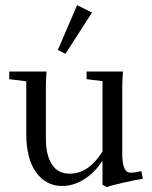

<svg xmlns="http://www.w3.org/2000/svg" viewBox="-20 -725 601 760"><path d="M238.8 -511.7 209 -527.3 285.2 -704.6 344.2 -675.3ZM226.1 11.2Q162.1 11.2 123 -42.7Q84 -96.7 84 -194.3V-403.3L16.6 -411.6V-441.9H164.1Q161.6 -407.7 161.6 -377V-176.3Q161.6 -111.8 185.1 -74.7Q208.5 -37.6 256.3 -37.6Q330.6 -37.6 385.7 -125V-403.8L322.8 -411.6V-441.9H466.8Q463.9 -409.2 463.9 -377V-116.7Q463.9 -41.5 496.1 -41.5Q517.6 -41.5 539.6 -47.9L545.4 -17.1Q522 -14.2 469.5 -2.2Q417 9.8 403.3 15.6L385.7 6.3V-88.9Q355.5 -42 313.2 -15.4Q271 11.2 226.1 11.2Z"/></svg>

Font: Elstob 10pt
Style: Regular
Weight: 400
Designer: Peter S. Baker
Version: Version 1.015